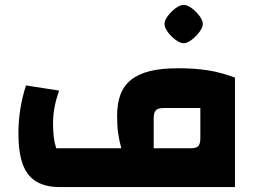

<svg xmlns="http://www.w3.org/2000/svg" viewBox="-20 -762 1054 782"><path d="M224 0Q166 0 128 -22.5Q90 -45 72.5 -93.5Q55 -142 55 -219Q55 -269 63 -319Q71 -369 86 -414L221 -393Q208 -357 202 -324.5Q196 -292 196 -260Q196 -228 199 -203.5Q202 -179 209 -158H474Q465 -192 461 -220.5Q457 -249 457 -290Q457 -340 470.5 -376.5Q484 -413 514 -437Q544 -461 591 -472.5Q638 -484 705 -484Q774 -484 827.5 -475.5Q881 -467 937 -446V0ZM606 -158H756Q779 -158 787.5 -167Q796 -176 796 -199V-322H647Q624 -322 615 -313Q606 -304 606 -280ZM728 -586Q714 -586 695.5 -599.5Q677 -613 663.5 -631.5Q650 -650 650 -664Q650 -679 663.5 -697Q677 -715 695 -728.5Q713 -742 728 -742Q743 -742 761 -728.5Q779 -715 792.5 -697Q806 -679 806 -664Q806 -650 792 -631.5Q778 -613 760 -599.5Q742 -586 728 -586Z"/></svg>

Font: Changa ExtraLight
Style: Bold
Weight: 700
Version: Version 3.002; ttfautohint (v1.8.2)